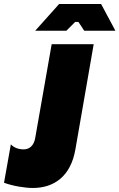

<svg xmlns="http://www.w3.org/2000/svg" viewBox="-43 -920 594 955"><path d="M120 15C227 15 309 -44 332 -177L423 -700H214L132 -233C126 -197 104 -177 75 -177C45 -177 24 -188 11 -202L-23 -11C23 6 83 15 120 15ZM132 -767H287L331 -811H347L376 -767H531L460 -900H251Z"/></svg>

Font: Fixel Text 20240404 Black
Style: Italic
Weight: 900
Width: 4
Italic angle: -10°
Designer: AlfaBravo + MacPaw
Foundry: Kyrylo Tkachov, Marchela Mozhyna, Serhii Makarenko, Maria Weinstein, Zakhar Kryvoshyya
Version: Version 1.211;Glyphs 3.2 (3225)